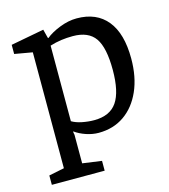

<svg xmlns="http://www.w3.org/2000/svg" viewBox="-102 -586 734 832"><g transform="rotate(-15 265.0 -169.5)"><path d="M28 165V123L97 109V-411L17 -425V-466L166 -494L176 -455L178 -453Q202 -473 241.5 -488.5Q281 -504 318 -504Q407 -504 454.5 -445.5Q502 -387 502 -275Q502 -192 474.5 -130Q447 -68 398 -34Q349 0 283 0Q256 0 227.5 -9.5Q199 -19 177 -35V-29L179 -19V109L265 121V165ZM278 -58Q349 -58 380.5 -104Q412 -150 412 -248Q412 -348 382 -391Q352 -434 282 -434Q255 -434 230 -430.5Q205 -427 179 -419V-80Q197 -69 224.5 -63.5Q252 -58 278 -58Z"/></g></svg>

Font: Faustina
Style: Regular
Weight: 400
Designer: Alfonso Garcia
Foundry: http://www.omnibus-type.com
Version: Version 1.200